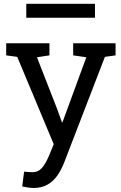

<svg xmlns="http://www.w3.org/2000/svg" viewBox="-20 -750 622 984"><path d="M150.9 213.4Q139.6 213.4 121.6 210.7Q103.5 208 93.8 205.6L103.5 129.9Q111.8 130.9 126.5 131.6Q141.1 132.3 146.5 132.3Q177.2 132.3 196.5 108.9Q215.8 85.4 232.4 44.9L255.4 -10.7L68.4 -458.5L11.7 -466.3V-528.3H233.4V-466.3L169.4 -456.5L272.5 -192.4L297.4 -123.5H300.3L422.4 -456.5L355 -466.3V-528.3H572.3V-466.3L517.6 -458.5L309.6 81.1Q294.9 119.1 274.2 149.2Q253.4 179.2 223.4 196.3Q193.4 213.4 150.9 213.4ZM114.7 -659.2V-730.5H466.8V-659.2Z"/></svg>

Font: Roboto Slab LO
Style: Regular
Weight: 400
Designer: Google
Version: Version 2.000